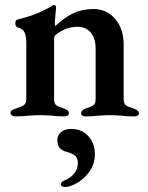

<svg xmlns="http://www.w3.org/2000/svg" viewBox="-20 -462 593 767"><path d="M22 -10Q22 -18 27.5 -21.5Q33 -25 45 -29Q66 -35 75.5 -42Q85 -49 85 -67V-291Q85 -317 78 -332.5Q71 -348 51 -352Q41 -356 41 -369Q41 -381 50 -384Q123 -401 180 -434Q182 -435 187 -438.5Q192 -442 196 -442Q204 -442 204 -431L202 -410Q199 -374 199 -372Q199 -360 201 -358Q237 -392 273 -409Q309 -426 354 -426Q406 -426 440 -386.5Q474 -347 474 -284V-66Q474 -48 483 -41.5Q492 -35 513 -29Q523 -25 529 -20.5Q535 -16 535 -9Q535 -3 529 0Q523 3 516 3Q487 3 464 0Q436 -2 419 -2Q403 -2 373 0Q351 3 321 3Q315 3 309.5 0Q304 -3 304 -9Q304 -22 324 -29Q344 -35 353 -41.5Q362 -48 362 -66V-269Q362 -309 342.5 -332Q323 -355 290 -355Q243 -355 204 -324Q196 -319 196 -304V-66Q196 -48 205 -41.5Q214 -35 234 -29Q255 -23 255 -10Q255 -4 250 -0.5Q245 3 237 3Q209 3 186 0Q158 -2 142 -2Q127 -2 95 0Q71 3 42 3Q34 3 28 -0.5Q22 -4 22 -10ZM223 274Q223 265 237 259Q261 250 276 231.5Q291 213 291 190Q291 170 280.5 160.5Q270 151 247 145Q228 140 218.5 129Q209 118 209 97Q209 78 224 65.5Q239 53 265 53Q306 53 332.5 81.5Q359 110 359 154Q359 193 337.5 223Q316 253 287.5 269Q259 285 241 285Q223 285 223 274Z"/></svg>

Font: EB Garamond SemiBold
Style: Regular
Weight: 600
Designer: Georg Duffner and Octavio Pardo
Foundry: Georg Duffner
Version: Version 1.000